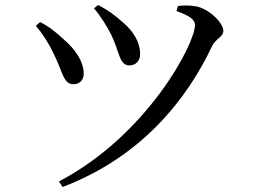

<svg xmlns="http://www.w3.org/2000/svg" viewBox="-20 -713 1040 766"><path d="M425 -572C457 -505 456 -452 496 -452C520 -452 539 -468 539 -498C539 -544 512 -589 470 -624C440 -651 410 -673 372 -693L355 -680C382 -648 407 -608 425 -572ZM826 -529C841 -560 871 -565 871 -590C871 -624 809 -681 760 -688C736 -692 709 -692 690 -689L684 -669C737 -650 758 -634 758 -614C758 -536 565 -172 215 11L230 33C547 -88 727 -319 826 -529ZM194 -499C230 -428 232 -377 273 -377C301 -377 315 -397 314 -422C313 -464 285 -513 233 -557C210 -579 175 -608 140 -625L123 -610C149 -580 173 -543 194 -499Z"/></svg>

Font: Source Han Serif JP Medium
Style: Regular
Weight: 500
Designer: Ryoko NISHIZUKA 西塚涼子 (kana & ideographs); Frank Grießhammer (Latin, Greek & Cyrillic); Wenlong ZHANG 张文龙 (bopomofo); San
Foundry: Adobe Systems Incorporated
Version: Version 1.001;PS 1.001;hotconv 16.6.54;makeotf.lib2.5.65590